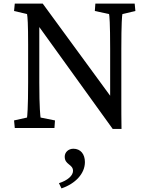

<svg xmlns="http://www.w3.org/2000/svg" viewBox="-20 -710 828 1065"><path d="M591 -439V-179L217 -690H62L58 -649L130 -632C133 -617 136 -577 136 -463V-253C136 -107 131 -65 130 -58L58 -42L62 0H282L285 -42L205 -58C204 -65 198 -109 198 -253V-560L605 5H654C653 -51 653 -102 653 -147V-439C653 -581 657 -626 659 -632L731 -649L727 -690H509L506 -649L585 -632C587 -626 591 -581 591 -439ZM307 306 321 335C398 309 451 253 451 189C451 145 427 115 387 115C360 115 339 134 339 159C339 205 385 200 385 238C385 264 355 291 307 306Z"/></svg>

Font: TPK Tissa Web Quiz
Style: Regular
Weight: 400
Designer: Jacques Le Bailly, Suppakit Chalermlarp | Katatrad Co.,Ltd.
Foundry: Jacques Le Bailly, Cadson Demak Co.,Ltd.
Version: Version 5.000;Glyphs 3.1.2 (3151)